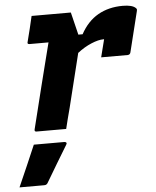

<svg xmlns="http://www.w3.org/2000/svg" viewBox="-60 -597 730 897"><g transform="rotate(-5 304.5 -148.5)"><path d="M121 -540H305Q305 -540 309.5 -522Q314 -504 320 -479Q326 -454 331 -434H351Q383 -493 433 -521.5Q483 -550 549 -550Q594 -550 610 -534Q614 -530 614 -526.5Q614 -523 613 -520L566 -330Q563 -319 552 -319H428L433 -339Q437 -355 441 -370.5Q445 -386 449 -402H445Q422 -402 388.5 -388Q355 -374 323 -349Q309 -292 292.5 -225.5Q276 -159 261 -98Q254 -71 247.5 -46.5Q241 -22 236 0H97Q86 0 89 -11Q99 -52 112 -103.5Q125 -155 138.5 -210.5Q152 -266 165.5 -317.5Q179 -369 189 -410H100Q88 -410 92 -421Q100 -451 107 -480.5Q114 -510 121 -540ZM79 60H222Q228 60 231 63.5Q234 67 230 73Q204 116 179.5 156.5Q155 197 128 243Q126 247 122 250Q118 253 111 253H-5Q17 203 38.5 154Q60 105 79 60Z"/></g></svg>

Font: Recursive Mn Lnr St XBd
Style: Italic
Weight: 800
Italic angle: -15°
Monospace: yes
Version: Version 1.079;hotconv 1.0.112;makeotfexe 2.5.65598; ttfautoh